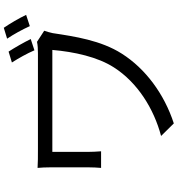

<svg xmlns="http://www.w3.org/2000/svg" viewBox="19 -918 961 1040"><g transform="rotate(-90 500.0 -398.5)"><path d="M740 -833 681 -815C704 -779 730 -733 747 -693L808 -713C790 -750 762 -799 740 -833ZM869 -859 810 -841C834 -805 859 -760 878 -718L939 -738C920 -778 892 -825 869 -859ZM853 -640 793 -679C775 -675 751 -674 730 -674C673 -674 250 -674 216 -674C173 -674 136 -674 110 -676C112 -655 113 -632 113 -610C113 -567 113 -427 113 -396C113 -377 112 -356 110 -332H200C198 -357 197 -381 197 -396C197 -427 197 -567 197 -596C269 -596 693 -596 749 -596C739 -478 711 -350 654 -262C572 -134 430 -46 283 -7L351 62C511 10 648 -92 729 -220C801 -333 822 -475 840 -594C842 -604 849 -630 853 -640Z"/></g></svg>

Font: GenYoGothic2 TW R
Style: Regular
Weight: 400
Version: Version 2.100;PS 2.1;hotconv 16.6.51;makeotf.lib2.5.65220 DE